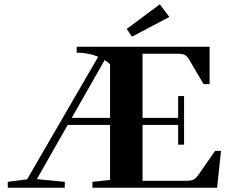

<svg xmlns="http://www.w3.org/2000/svg" viewBox="-20 -883 1070 903"><path d="M600.6 -710.4 576.2 -747.1 731.9 -862.8 776.4 -803.2ZM16.6 0V-27.8L107.4 -39.6L441.9 -616.2Q394.5 -635.3 340.8 -635.3V-663.1H965.8V-487.3H937.5L868.2 -605Q859.9 -619.1 848.9 -624.8Q837.9 -630.4 816.4 -630.4H650.4V-328.6H817.9V-431.2H845.7V-202.6H817.9V-295.4H650.4V-32.7H857.9Q878.9 -32.7 890.1 -38.6Q901.4 -44.4 912.6 -60.1L991.7 -173.3H1019.5L1001 0H414.6V-27.8L497.6 -36.6V-295.4H298.3L153.3 -40.5L284.7 -27.8V0ZM497.6 -580.6Q487.3 -591.3 472.2 -600.6L317.4 -328.6H497.6Z"/></svg>

Font: Elstob 14pt
Style: Bold
Weight: 700
Designer: Peter S. Baker
Version: Version 1.015